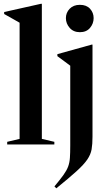

<svg xmlns="http://www.w3.org/2000/svg" viewBox="-20 -763 577 1014"><path d="M201 -29.5 267 -14V0H18V-14L83.5 -29.5V-643Q74 -648.5 52.8 -660.5Q31.5 -672.5 2 -689V-699.5L196.5 -743H201ZM402 -593Q368 -593 348 -615.8Q328 -638.5 328 -667.5Q328 -696 348 -716.8Q368 -737.5 402 -737.5Q436.5 -737.5 455.5 -716.8Q474.5 -696 474.5 -667.5Q474.5 -638.5 455.5 -615.8Q436.5 -593 402 -593ZM351 -416Q343 -422.5 324.2 -436Q305.5 -449.5 283 -466.5V-477L464.5 -527.5H468.5V-41Q468.5 -1.5 463.8 25.8Q459 53 441 79.5Q423 106 384.2 141.2Q345.5 176.5 277.5 231.5L267.5 221.5Q297.5 185.5 314.8 161.5Q332 137.5 339.8 116.8Q347.5 96 349.2 70.5Q351 45 351 5.5Z"/></svg>

Font: Newsreader Display Medium
Style: Regular
Weight: 500
Designer: Hugues Gentile
Foundry: Production Type
Version: Version 1.001